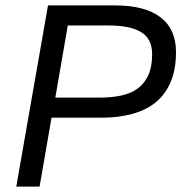

<svg xmlns="http://www.w3.org/2000/svg" viewBox="-20 -688 679 708"><path d="M629 -496Q629 -432 609.5 -386Q590 -340 554.5 -311Q519 -282 468 -268Q417 -254 354 -254H170L126 0H40L157 -668H406Q514 -668 571.5 -624.5Q629 -581 629 -496ZM541 -488Q541 -545 500.5 -569.5Q460 -594 382 -594H230L184 -328H346Q390 -328 426 -335.5Q462 -343 487.5 -361.5Q513 -380 527 -411Q541 -442 541 -488Z"/></svg>

Font: Celebes
Style: Italic
Weight: 400
Italic angle: -10°
Designer: Anugrah Pasau
Foundry: Lafontype
Version: Version 1.000; ttfautohint (v1.8.4)